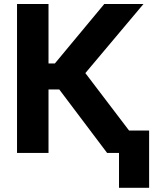

<svg xmlns="http://www.w3.org/2000/svg" viewBox="-20 -747 780 938"><path d="M217 -727.3V-436.8H247.9L489.3 -727.3H680.8L397 -389.9L610.4 -109.4H708.5V170.5H561.4V0H503.2L269.5 -310H217V0H63.2V-727.3Z"/></svg>

Font: Inter P
Style: Bold
Weight: 700
Designer: Rasmus Andersson
Foundry: rsms
Version: Version 3.018;git-588b23468